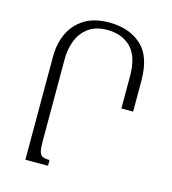

<svg xmlns="http://www.w3.org/2000/svg" viewBox="-108 -813 807 901"><g transform="rotate(15 295.5 -362.0)"><path d="M312 -724Q409 -724 468.5 -671Q528 -618 528 -499V-349H471V-506Q471 -601 428 -644.5Q385 -688 312 -688Q258 -688 223 -663Q188 -638 171 -596.5Q154 -555 154 -504V-110Q154 -74 158 -56.5Q162 -39 173.5 -33.5Q185 -28 208 -28V0H98V-501Q98 -565 122 -615.5Q146 -666 193.5 -695Q241 -724 312 -724Z"/></g></svg>

Font: Noto Serif Armenian SemiCondensed Light
Style: Regular
Weight: 300
Width: 4
Designer: Monotype Design Team
Foundry: Monotype Imaging Inc.
Version: Version 2.008; ttfautohint (v1.8.4.7-5d5b)